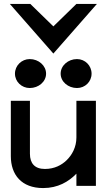

<svg xmlns="http://www.w3.org/2000/svg" viewBox="-20 -944 539 975"><path d="M371 -497C412 -497 445 -529 445 -570C445 -611 412 -644 371 -644C326 -644 288 -611 288 -570C288 -529 326 -497 371 -497ZM131 -497C176 -497 214 -529 214 -570C214 -611 176 -644 131 -644C90 -644 56 -611 56 -570C56 -529 90 -497 131 -497ZM35 -151C35 -57 89 11 199 11C274 11 328 -21 368 -62V0H467V-432H368V-246C368 -197 346 -157 318 -130C293 -106 257 -86 208 -86C156 -86 132 -115 132 -163V-432H35ZM251 -672 472 -924H368L251 -810L134 -924H30Z"/></svg>

Font: Charger
Style: ExBd
Weight: 400
Designer: Jasper
Foundry: Cannot Into Space Fonts
Version: Version 0.99